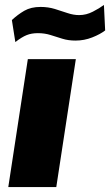

<svg xmlns="http://www.w3.org/2000/svg" viewBox="-20 -756 445 776"><path d="M13.5 0 92.5 -517H286.5L207.5 0ZM42 -586 28 -675Q51.5 -697 78.2 -712.5Q105 -728 144 -728Q174.5 -728 201.5 -719.8Q228.5 -711.5 252.8 -703.2Q277 -695 300 -695Q328.5 -695 355.2 -708.8Q382 -722.5 400 -736L405 -633Q385 -617.5 352.8 -604.8Q320.5 -592 285 -592Q256 -592 232 -599.5Q208 -607 184.2 -614.5Q160.5 -622 133 -622Q107.5 -622 88 -614.2Q68.5 -606.5 42 -586Z"/></svg>

Font: Public Sans Thin Black
Style: Italic
Weight: 900
Italic angle: -8°
Version: Version 2.001